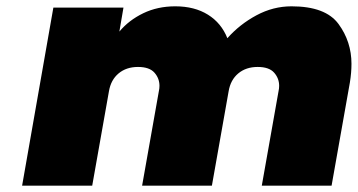

<svg xmlns="http://www.w3.org/2000/svg" viewBox="-20 -588 1133 608"><path d="M903 -568Q1011 -568 1052 -512Q1093 -456 1093 -386Q1093 -358 1088 -327L1030 0H809L862 -299Q864 -308 864 -316Q864 -340 848 -358Q832 -376 796 -376Q759 -376 734.5 -355.5Q710 -335 704 -299L651 0H430L483 -299Q485 -308 485 -316Q485 -340 469 -358Q453 -376 417 -376Q380 -376 355.5 -355.5Q331 -335 325 -299L272 0H50L149 -564H371L358 -488Q388 -524 433.5 -546Q479 -568 535 -568Q596 -568 638.5 -541.5Q681 -515 700 -467Q739 -511 792 -539.5Q845 -568 903 -568Z"/></svg>

Font: Fz Poppins Black
Style: Italic
Weight: 900
Italic angle: -10°
Designer: Ninad Kale (Devanagari), Jonny Pinhorn (Latin)
Foundry: Indian Type Foundry
Version: Vit hóa bi Vntype.Com & FontZin.Com